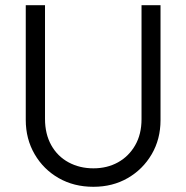

<svg xmlns="http://www.w3.org/2000/svg" viewBox="-20 -708 716 738"><path d="M339 10Q264 10 205.5 -23.5Q147 -57 113 -115.5Q79 -174 79 -247V-688H153V-251Q153 -193 177 -150Q201 -107 243.5 -84Q286 -61 339 -61Q392 -61 433.5 -84Q475 -107 499.5 -149.5Q524 -192 524 -250V-688H597V-246Q597 -173 563 -115Q529 -57 471 -23.5Q413 10 339 10Z"/></svg>

Font: Outfit Light
Style: Regular
Weight: 300
Designer: Rodrigo Fuenzalida
Foundry: fragTYPE
Version: Version 1.100; ttfautohint (v1.8.4.7-5d5b)